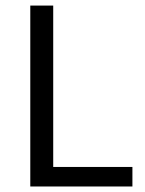

<svg xmlns="http://www.w3.org/2000/svg" viewBox="-20 -676 526 696"><path d="M89.8 -655.8H172.9V-70.8H460V0H89.8Z"/></svg>

Font: Pyidaungsu ZawDecode
Style: Regular
Weight: 400
Designer: Sun Tun
Foundry: Your Own Font Foundry
Version: Version 2.50